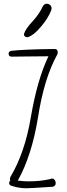

<svg xmlns="http://www.w3.org/2000/svg" viewBox="-20 -1001 359 1027"><path d="M39 -729Q26 -725 26 -714Q26 -698 43 -698H44Q78 -698 127 -699Q176 -700 239 -700Q179 -574 145 -374Q113 -184 36 -55Q31 -45 35 -35Q29 -30 29 -22Q29 -12 39 -8Q79 6 122 6Q141 6 261 -2Q278 -5 278 -22Q278 -31 272.5 -38.5Q267 -46 258 -46Q254 -46 248 -43Q197 -31 132 -31Q108 -31 75 -35Q149 -166 183 -371Q215 -580 286 -709Q289 -714 289 -720Q289 -739 272 -739Q108 -737 39 -729ZM157 -890Q116 -846 109 -821Q108 -820 108 -816Q108 -810 113.5 -806Q119 -802 125 -802Q130 -802 131 -803Q160 -812 199 -858Q238 -904 254 -946Q256 -954 256 -956Q256 -967 248 -974Q240 -981 230 -981Q217 -981 209 -967Q190 -926 157 -890Z"/></svg>

Font: Neythal
Style: Regular
Weight: 400
Designer: Tharique Azeez
Foundry: Tharique Azeez
Version: Version 0.44